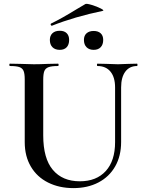

<svg xmlns="http://www.w3.org/2000/svg" viewBox="-20 -952 741 986"><path d="M480 -613Q478 -613 478 -619Q478 -625 480 -625L526 -624Q564 -622 586 -622Q604 -622 640 -624L684 -625Q686 -625 686 -619Q686 -613 684 -613Q645 -613 623.5 -584Q602 -555 602 -503V-223Q602 -151 571.5 -97.5Q541 -44 485.5 -15Q430 14 357 14Q284 14 227 -14.5Q170 -43 138.5 -96.5Q107 -150 107 -222V-544Q107 -574 101 -588Q95 -602 79.5 -607.5Q64 -613 31 -613Q28 -613 28 -619Q28 -625 31 -625L83 -624Q127 -622 154 -622Q184 -622 228 -624L278 -625Q281 -625 281 -619Q281 -613 278 -613Q245 -613 229 -607Q213 -601 207.5 -586.5Q202 -572 202 -542V-257Q202 -138 251.5 -79.5Q301 -21 390 -21Q475 -21 523 -73.5Q571 -126 571 -222V-503Q571 -555 547.5 -584Q524 -613 480 -613ZM246 -820Q242 -820 240.5 -824.5Q239 -829 242 -831Q296 -857 374 -905L418 -931Q423 -935 450 -927Q477 -919 497.5 -908.5Q518 -898 507 -896Q363 -866 247 -820ZM236 -747Q236 -769 249.5 -781.5Q263 -794 287 -794Q310 -794 322.5 -781.5Q335 -769 335 -747Q335 -723 322.5 -709.5Q310 -696 287 -696Q263 -696 249.5 -709.5Q236 -723 236 -747ZM411 -747Q411 -769 424.5 -781Q438 -793 461 -793Q484 -793 497 -781Q510 -769 510 -747Q510 -723 497 -709.5Q484 -696 461 -696Q438 -696 424.5 -709.5Q411 -723 411 -747Z"/></svg>

Font: Cormorant Unicase SemiBold
Style: Regular
Weight: 600
Designer: Christian Thalmann (Catharsis Fonts)
Foundry: Catharsis Fonts
Version: Version 4.000